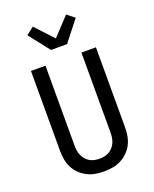

<svg xmlns="http://www.w3.org/2000/svg" viewBox="-178 -1088 956 1194"><g transform="rotate(-20 300.0 -491.0)"><path d="M300 8Q271 8 242.5 3Q214 -2 188.5 -15Q163 -28 142 -48.5Q121 -69 108 -94.5Q95 -120 90 -148.5Q85 -177 85 -206V-735H181V-206Q181 -190 183.5 -173Q186 -156 192.5 -141Q199 -126 210 -113Q221 -100 235.5 -91.5Q250 -83 266.5 -79.5Q283 -76 300 -76Q317 -76 333.5 -79.5Q350 -83 364.5 -91.5Q379 -100 390 -113Q401 -126 407.5 -141Q414 -156 416.5 -173Q419 -190 419 -206V-735H515V-206Q515 -177 510 -148.5Q505 -120 492 -94.5Q479 -69 458 -48.5Q437 -28 411.5 -15Q386 -2 357.5 3Q329 8 300 8ZM247 -815 140 -951 190 -990 300 -872 410 -990 460 -951 353 -815Z"/></g></svg>

Font: Iosevka Fixed Medium Extended
Style: Regular
Weight: 500
Width: 7
Monospace: yes
Designer: Belleve Invis
Foundry: Belleve Invis
Version: Version 24.1.1; ttfautohint (v1.8.4)